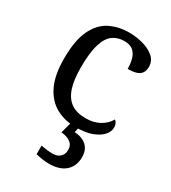

<svg xmlns="http://www.w3.org/2000/svg" viewBox="-191 -644 874 981"><g transform="rotate(30 246.0 -153.0)"><path d="M283 10Q217 10 165.5 -18Q114 -46 84.5 -106.5Q55 -167 55 -265Q55 -372 84.5 -433.5Q114 -495 164.5 -520.5Q215 -546 278 -546Q320 -546 360 -535Q400 -524 426 -501.5Q452 -479 452 -444Q452 -421 442 -407Q432 -393 412.5 -387Q393 -381 363 -381Q363 -413 355.5 -439Q348 -465 330 -480.5Q312 -496 278 -496Q240 -496 211.5 -476Q183 -456 167.5 -406Q152 -356 152 -266Q152 -195 167.5 -148Q183 -101 216 -78Q249 -55 303 -55Q350 -55 384.5 -74.5Q419 -94 436 -125Q444 -119 448.5 -109.5Q453 -100 453 -86Q453 -63 434 -41Q415 -19 377.5 -4.5Q340 10 283 10ZM255 240Q239 240 217.5 237Q196 234 178 229V178Q196 182 214.5 184Q233 186 246 186Q275 186 291 170.5Q307 155 307 130Q307 101 285.5 86Q264 71 232 69L253 -9H300L290 34Q323 36 344.5 48Q366 60 376.5 79.5Q387 99 387 126Q387 179 353 209.5Q319 240 255 240Z"/></g></svg>

Font: Noto Serif Kannada
Style: Regular
Weight: 400
Designer: Universal Thirst, Indian Type Foundry and the Monotype Design Team
Foundry: Monotype Imaging Inc.
Version: Version 2.003